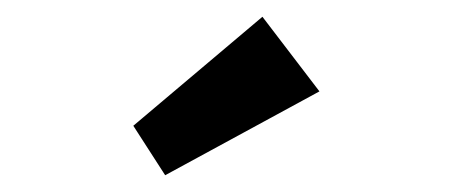

<svg xmlns="http://www.w3.org/2000/svg" viewBox="-20 -807 540 229"><path d="M177 -598 139 -657 293 -787 361 -698Z"/></svg>

Font: Readex Pro Medium
Style: Regular
Weight: 500
Designer: Bonnie Shaver-Troup, Thomas Jockin
Foundry: Lexend
Version: Version 1.204